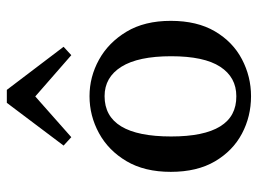

<svg xmlns="http://www.w3.org/2000/svg" viewBox="-114 -612 737 548"><g transform="rotate(-90 254.0 -337.5)"><path d="M254 11Q196 11 147 -15Q98 -41 68 -92Q38 -143 38 -218Q38 -293 68.5 -344.5Q99 -396 148.5 -423Q198 -450 254 -450Q309 -450 358 -423Q407 -396 438 -344.5Q469 -293 469 -218Q469 -143 439 -92Q409 -41 359.5 -15Q310 11 254 11ZM254 -31Q308 -31 338 -77Q368 -123 368 -217Q368 -311 338 -359Q308 -407 254 -407Q139 -407 139 -217Q139 -30 254 -31ZM371 -502 213 -640H293L137 -502L113 -524L235 -686H272L395 -524Z"/></g></svg>

Font: Lisu Bosa Medium
Style: Regular
Weight: 500
Designer: David Morse, Annie Olsen, Victor Gaultney, Frank Grießhammer (Latin)
Foundry: SIL International
Version: Version 2.000